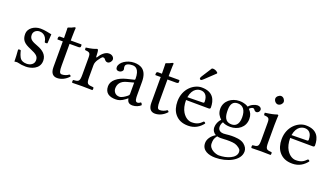

<svg xmlns="http://www.w3.org/2000/svg" viewBox="-75 -1272 3667 2110"><g transform="rotate(20 1758.0 -217.5)"><path d="M48 -138C52 -89 55 -42 55 0C65 -2 75 -3 80 -3C87 -3 93 -3 100 -1C127 6 154 10 191 10C247 10 350 -17 350 -116C350 -184 301 -224 233 -249C173 -272 133 -287 133 -342C133 -383 169 -406 203 -406C225 -406 283 -398 296 -313C302 -307 322 -308 328 -314C331 -350 333 -387 334 -420C303 -425 255 -439 203 -439C129 -439 62 -391 62 -327C62 -254 95 -223 172 -191C255 -157 274 -136 274 -93C274 -44 226 -23 189 -23C150 -23 128 -36 118 -47C96 -70 85 -114 79 -139C73 -145 54 -144 48 -138Z M433 -429C419 -429 415 -417 415 -409V-396C415 -391 416 -390 420 -390H479V-89C479 -18 510 10 556 10C602 10 652 -12 691 -56C689 -66 683 -72 673 -73C647 -53 617 -45 591 -45C564 -45 558 -75 558 -137V-390H662C672 -390 686 -394 686 -403V-423C686 -427 683 -429 678 -429H558V-468C558 -533 562 -573 562 -573C562 -579 559 -582 554 -582C550 -582 541 -578 532 -573C521 -567 511 -562 498 -559C486 -555 476 -552 476 -545C476 -533 479 -540 479 -429Z M882 -358C880 -398 879 -424 874 -434C872 -439 870 -442 862 -442C834 -431 808 -422 739 -413C737 -407 739 -391 741 -385C795 -380 806 -375 806 -317V-122C806 -39 794 -35 732 -31C726 -25 726 -4 732 2C767 1 806 0 846 0C886 0 932 1 967 2C973 -4 973 -25 967 -31C897 -36 885 -39 885 -122V-261C885 -287 897 -310 909 -328C920 -344 943 -377 955 -377C964 -377 973 -375 981 -364C988 -354 1000 -341 1017 -341C1041 -341 1064 -366 1064 -391C1064 -410 1046 -439 1004 -439C957 -439 916 -395 893 -356C887 -345 882 -353 882 -358Z M1371 -48C1377 -17 1388 10 1438 10C1476 10 1512 -7 1533 -27C1531 -39 1527 -48 1516 -54C1509 -48 1492 -38 1479 -38C1450 -38 1449 -77 1449 -123V-270C1449 -412 1371 -439 1298 -439C1216 -439 1133 -385 1133 -328C1133 -304 1145 -292 1168 -292C1197 -292 1215 -313 1215 -326C1215 -333 1214 -340 1212 -344C1211 -347 1210 -353 1210 -364C1210 -395 1252 -406 1290 -406C1324 -406 1371 -389 1371 -276C1371 -269 1368 -265 1365 -264L1279 -243C1183 -219 1114 -166 1114 -98C1114 -16 1170 10 1240 10C1275 10 1305 2 1349 -32L1369 -48ZM1371 -233V-101C1371 -88 1365 -81 1357 -75C1331 -54 1297 -31 1269 -31C1219 -31 1197 -71 1197 -102C1197 -147 1218 -193 1292 -212Z M1578 -429C1564 -429 1560 -417 1560 -409V-396C1560 -391 1561 -390 1565 -390H1624V-89C1624 -18 1655 10 1701 10C1747 10 1797 -12 1836 -56C1834 -66 1828 -72 1818 -73C1792 -53 1762 -45 1736 -45C1709 -45 1703 -75 1703 -137V-390H1807C1817 -390 1831 -394 1831 -403V-423C1831 -427 1828 -429 1823 -429H1703V-468C1703 -533 1707 -573 1707 -573C1707 -579 1704 -582 1699 -582C1695 -582 1686 -578 1677 -573C1666 -567 1656 -562 1643 -559C1631 -555 1621 -552 1621 -545C1621 -533 1624 -540 1624 -429Z M2237 -93C2200 -55 2171 -39 2113 -39C2077 -39 2035 -60 2004 -111C1984 -144 1972 -190 1972 -248L2238 -246C2250 -246 2257 -252 2257 -263C2257 -347 2227 -437 2088 -437C2001 -437 1888 -354 1888 -202C1888 -146 1902 -92 1935 -54C1969 -14 2016 10 2088 10C2164 10 2218 -25 2258 -77C2255 -87 2249 -92 2237 -93ZM1975 -282C1994 -395 2064 -404 2088 -404C2126 -404 2171 -383 2171 -299C2171 -290 2167 -285 2156 -285ZM2121 -671 2045 -552C2037 -539 2034 -535 2034 -524C2034 -517 2041 -511 2048 -511C2055 -511 2063 -515 2078 -530L2193 -639L2190 -650C2167 -672 2141 -673 2135 -673C2130 -673 2124 -672 2121 -671Z M2742 -387C2761 -387 2779 -405 2779 -425C2779 -446 2760 -462 2733 -462C2707 -462 2659 -445 2633 -411C2621 -419 2588 -439 2529 -439C2440 -439 2358 -379 2358 -287C2358 -233 2382 -202 2410 -175C2382 -151 2366 -108 2366 -74C2366 -38 2386 -10 2412 3C2358 35 2330 81 2330 124C2330 211 2412 238 2489 238C2624 238 2770 173 2770 65C2770 33 2755 8 2726 -16C2687 -48 2617 -49 2580 -49C2562 -49 2537 -47 2513 -44C2498 -43 2488 -42 2483 -42C2454 -42 2419 -56 2419 -99C2419 -119 2425 -140 2437 -157C2461 -143 2489 -136 2528 -136C2616 -136 2697 -191 2697 -289C2697 -336 2683 -363 2654 -393C2661 -403 2681 -417 2694 -417C2701 -417 2708 -414 2714 -405C2718 -397 2731 -387 2742 -387ZM2430 10C2441 13 2457 15 2470 15C2501 15 2529 12 2543 12C2593 12 2635 13 2664 29C2703 51 2715 65 2715 91C2715 163 2609 201 2519 201C2483 201 2399 172 2399 104C2399 70 2401 45 2430 10ZM2617 -279C2617 -186 2570 -167 2533 -167C2449 -167 2440 -238 2440 -302C2440 -372 2465 -408 2520 -408C2583 -408 2617 -362 2617 -279Z M2979 -122V-321C2979 -371 2983 -435 2983 -435C2983 -439 2978 -442 2970 -442C2942 -431 2902 -422 2833 -413C2831 -407 2833 -391 2835 -385C2890 -380 2900 -374 2900 -317V-122C2900 -39 2889 -36 2828 -31C2822 -25 2822 -4 2828 2C2861 1 2900 0 2940 0C2980 0 3018 1 3051 2C3057 -4 3057 -25 3051 -31C2990 -35 2979 -39 2979 -122ZM2888 -599C2888 -573 2912 -547 2936 -547C2964 -547 2988 -574 2988 -595C2988 -619 2967 -647 2940 -647C2916 -647 2888 -623 2888 -599Z M3455 -93C3418 -55 3389 -39 3331 -39C3295 -39 3253 -60 3222 -111C3202 -144 3190 -190 3190 -248L3456 -246C3468 -246 3475 -252 3475 -263C3475 -347 3445 -437 3306 -437C3219 -437 3106 -354 3106 -202C3106 -146 3120 -92 3153 -54C3187 -14 3234 10 3306 10C3382 10 3436 -25 3476 -77C3473 -87 3467 -92 3455 -93ZM3193 -282C3212 -395 3282 -404 3306 -404C3344 -404 3389 -383 3389 -299C3389 -290 3385 -285 3374 -285Z"/></g></svg>

Font: Libertinus Math
Style: Regular
Weight: 400
Designer: Philipp H. Poll, Khaled Hosny
Foundry: Caleb Maclennan
Version: Version 7.050;RELEASE